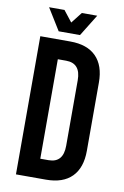

<svg xmlns="http://www.w3.org/2000/svg" viewBox="-94 -904 618 958"><g transform="rotate(10 215.5 -425.0)"><path d="M251 -740H143L75 -850H153L197 -794L241 -850H319ZM57 -700H209Q295 -700 340 -654.5Q385 -609 385 -523V-177Q385 -91 340 -45.5Q295 0 209 0H57ZM163 -602V-98H205Q279 -98 279 -184V-516Q279 -602 205 -602Z"/></g></svg>

Font: Bebas Kai
Style: Regular
Weight: 400
Designer: Ryoichi Tsunekawa
Foundry: Dharma Type
Version: Version 1.001;PS 001.001;hotconv 1.0.70;makeotf.lib2.5.58329